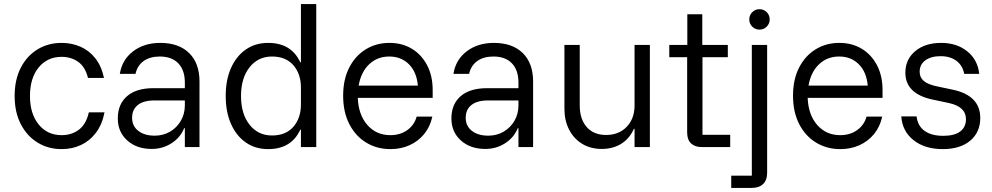

<svg xmlns="http://www.w3.org/2000/svg" viewBox="-20 -720 4859 940"><path d="M281.7 10Q215.8 10 163.8 -22.1Q111.7 -54.2 81.7 -112.5Q51.7 -170.8 51.7 -250Q51.7 -330 81.7 -388.3Q111.7 -446.7 163.8 -478.3Q215.8 -510 281.7 -510Q331.7 -510 374.2 -491.2Q416.7 -472.5 446.7 -434.6Q476.7 -396.7 489.2 -338.3H410.8Q397.5 -392.5 362.9 -417.1Q328.3 -441.7 281.7 -441.7Q211.7 -441.7 169.2 -389.6Q126.7 -337.5 126.7 -250Q126.7 -163.3 169.2 -110.8Q211.7 -58.3 281.7 -58.3Q330.8 -58.3 366.2 -85Q401.7 -111.7 415 -170H491.7Q480 -110 449.6 -70Q419.2 -30 376.2 -10Q333.3 10 281.7 10Z M722.5 9.2Q649.2 9.2 602.9 -32.5Q556.7 -74.2 556.7 -140Q556.7 -210 602.1 -249.2Q647.5 -288.3 730.8 -288.3H885V-315Q885 -376.7 852.9 -410Q820.8 -443.3 762.5 -443.3Q714.2 -443.3 683.3 -421.2Q652.5 -399.2 643.3 -358.3H566.7Q577.5 -427.5 631.7 -468.8Q685.8 -510 765 -510Q855 -510 905.8 -460.4Q956.7 -410.8 956.7 -320.8V0H885V-92.5H881.7Q862.5 -45.8 819.2 -18.3Q775.8 9.2 722.5 9.2ZM737.5 -55.8Q779.2 -55.8 812.5 -75.4Q845.8 -95 865.4 -128.8Q885 -162.5 885 -204.2V-228.3H736.7Q682.5 -228.3 654.6 -205.8Q626.7 -183.3 626.7 -143.3Q626.7 -103.3 656.7 -79.6Q686.7 -55.8 737.5 -55.8Z M1292.5 10Q1230 10 1183.3 -22.5Q1136.7 -55 1110.8 -113.8Q1085 -172.5 1085 -250Q1085 -328.3 1110.8 -386.7Q1136.7 -445 1183.3 -477.5Q1230 -510 1292.5 -510Q1406.7 -510 1450 -415H1453.3V-700H1528.3V0H1453.3V-85H1450Q1406.7 10 1292.5 10ZM1311.7 -56.7Q1379.2 -56.7 1416.3 -99.2Q1453.3 -141.7 1453.3 -209.2V-290.8Q1453.3 -358.3 1416.3 -400.8Q1379.2 -443.3 1311.7 -443.3Q1243.3 -443.3 1201.7 -390.4Q1160 -337.5 1160 -250Q1160 -162.5 1201.7 -109.6Q1243.3 -56.7 1311.7 -56.7Z M1891.7 10Q1825 10 1772.5 -22.1Q1720 -54.2 1690 -112.9Q1660 -171.7 1660 -251.7Q1660 -330.8 1689.6 -388.8Q1719.2 -446.7 1770.4 -478.3Q1821.7 -510 1886.7 -510Q1948.3 -510 1995.8 -481.7Q2043.3 -453.3 2070.8 -401.2Q2098.3 -349.2 2098.3 -278.3V-240.8H1731.7Q1735 -157.5 1778.8 -107.9Q1822.5 -58.3 1890.8 -58.3Q1939.2 -58.3 1973.8 -82.9Q2008.3 -107.5 2020 -149.2H2096.7Q2085.8 -99.2 2056.7 -63.8Q2027.5 -28.3 1985.4 -9.2Q1943.3 10 1891.7 10ZM1735.8 -300.8H2025.8Q2020 -367.5 1982.1 -405.4Q1944.2 -443.3 1885.8 -443.3Q1827.5 -443.3 1787.5 -405.4Q1747.5 -367.5 1735.8 -300.8Z M2355.8 9.2Q2282.5 9.2 2236.2 -32.5Q2190 -74.2 2190 -140Q2190 -210 2235.4 -249.2Q2280.8 -288.3 2364.2 -288.3H2518.3V-315Q2518.3 -376.7 2486.2 -410Q2454.2 -443.3 2395.8 -443.3Q2347.5 -443.3 2316.7 -421.2Q2285.8 -399.2 2276.7 -358.3H2200Q2210.8 -427.5 2265 -468.8Q2319.2 -510 2398.3 -510Q2488.3 -510 2539.2 -460.4Q2590 -410.8 2590 -320.8V0H2518.3V-92.5H2515Q2495.8 -45.8 2452.5 -18.3Q2409.2 9.2 2355.8 9.2ZM2370.8 -55.8Q2412.5 -55.8 2445.8 -75.4Q2479.2 -95 2498.8 -128.8Q2518.3 -162.5 2518.3 -204.2V-228.3H2370Q2315.8 -228.3 2287.9 -205.8Q2260 -183.3 2260 -143.3Q2260 -103.3 2290 -79.6Q2320 -55.8 2370.8 -55.8Z M2925.8 9.2Q2871.7 9.2 2830.4 -15.8Q2789.2 -40.8 2766.2 -85.4Q2743.3 -130 2743.3 -187.5V-500H2818.3V-204.2Q2818.3 -136.7 2852.5 -97.9Q2886.7 -59.2 2947.5 -59.2Q3010 -59.2 3048.3 -99.2Q3086.7 -139.2 3086.7 -204.2V-500H3161.7V0H3086.7V-89.2H3083.3Q3062.5 -41.7 3021.7 -16.2Q2980.8 9.2 2925.8 9.2Z M3415.8 0Q3382.5 0 3363.3 -17.9Q3344.2 -35.8 3344.2 -71.7V-440H3256.7V-500H3345V-650H3418.3V-500H3543.3V-440H3419.2V-60H3555V0Z M3560 200V140H3660.8V-500H3735.8V125Q3735.8 162.5 3715.8 181.2Q3695.8 200 3660.8 200ZM3698.3 -575Q3677.5 -575 3662.9 -589.6Q3648.3 -604.2 3648.3 -625Q3648.3 -645.8 3662.9 -660.4Q3677.5 -675 3698.3 -675Q3719.2 -675 3733.8 -660.4Q3748.3 -645.8 3748.3 -625Q3748.3 -604.2 3733.8 -589.6Q3719.2 -575 3698.3 -575Z M4094.2 10Q4027.5 10 3975 -22.1Q3922.5 -54.2 3892.5 -112.9Q3862.5 -171.7 3862.5 -251.7Q3862.5 -330.8 3892.1 -388.8Q3921.7 -446.7 3972.9 -478.3Q4024.2 -510 4089.2 -510Q4150.8 -510 4198.3 -481.7Q4245.8 -453.3 4273.3 -401.2Q4300.8 -349.2 4300.8 -278.3V-240.8H3934.2Q3937.5 -157.5 3981.2 -107.9Q4025 -58.3 4093.3 -58.3Q4141.7 -58.3 4176.2 -82.9Q4210.8 -107.5 4222.5 -149.2H4299.2Q4288.3 -99.2 4259.2 -63.8Q4230 -28.3 4187.9 -9.2Q4145.8 10 4094.2 10ZM3938.3 -300.8H4228.3Q4222.5 -367.5 4184.6 -405.4Q4146.7 -443.3 4088.3 -443.3Q4030 -443.3 3990 -405.4Q3950 -367.5 3938.3 -300.8Z M4595.8 10Q4507.5 10 4452.5 -33.8Q4397.5 -77.5 4392.5 -150H4467.5Q4472.5 -104.2 4506.2 -79.6Q4540 -55 4598.3 -55Q4652.5 -55 4680.8 -76.2Q4709.2 -97.5 4709.2 -136.7Q4709.2 -197.5 4625 -215.8L4545.8 -232.5Q4412.5 -260.8 4412.5 -364.2Q4412.5 -429.2 4460.8 -469.6Q4509.2 -510 4587.5 -510Q4664.2 -510 4715.4 -468.8Q4766.7 -427.5 4774.2 -358.3H4700.8Q4692.5 -400 4662.1 -422.5Q4631.7 -445 4585 -445Q4538.3 -445 4510.4 -424.6Q4482.5 -404.2 4482.5 -369.2Q4482.5 -340.8 4502.5 -323.8Q4522.5 -306.7 4565.8 -297.5L4645 -280.8Q4711.7 -266.7 4745.4 -232.1Q4779.2 -197.5 4779.2 -142.5Q4779.2 -72.5 4730 -31.2Q4680.8 10 4595.8 10Z"/></svg>

Font: Funnel Sans Light
Style: Regular
Weight: 300
Designer: NORD ID, Kristian Moeller
Foundry: Dicotype
Version: Version 1.000